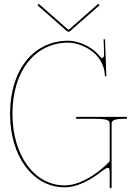

<svg xmlns="http://www.w3.org/2000/svg" viewBox="-20 -975 698 1002"><path d="M182.5 -955 175.5 -947.5 332 -810H343L499.5 -947.5L492.5 -955L339 -820H336ZM523 -706.5V-690C523 -686.5 522 -672.5 513.5 -672.5C510 -672.5 506 -675 500.5 -681.5C454.5 -740 377.5 -762.5 337.5 -762.5C154.5 -762.5 32.5 -610 32.5 -381C32.5 -158.5 152 2.5 317.5 2.5C389 2.5 461 -41.5 512.5 -82.5C528 -94 537 -99 543 -99C551.5 -99 552.5 -88 552.5 -71.5V2.5C552.5 6 555.5 7.5 557.5 7.5C561 7.5 562.5 4 562.5 2.5V-329.5C562.5 -344 570.5 -355 632 -355H642.5V-365H377.5V-355H477.5C543.5 -355 552.5 -345 552.5 -329.5V-133.5C543 -122.5 522.5 -103.5 506 -90C456 -50 386.5 -7.5 317.5 -7.5C159.5 -7.5 45 -164.5 45 -381C45 -604 162 -752.5 337.5 -752.5C392.5 -752.5 522 -707 527.5 -580C527.5 -577.5 529 -576 531.5 -576C533.5 -576 535 -577.5 535 -580L528 -770H520.5Z"/></svg>

Font: ZnikomitSC
Style: Regular
Weight: 100
Designer: gluk
Foundry: gluk
Version: Version 0.55